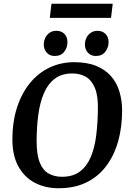

<svg xmlns="http://www.w3.org/2000/svg" viewBox="-20 -991 693 1022"><path d="M292 11Q221 11 165.5 -18Q110 -47 78 -105Q46 -163 46 -247Q46 -344 71 -420Q96 -496 140.5 -550Q185 -604 245 -632Q305 -660 375 -660Q444 -660 492.5 -640Q541 -620 571.5 -585Q602 -550 616 -502.5Q630 -455 630 -402Q630 -313 608.5 -237.5Q587 -162 544.5 -106Q502 -50 439 -19.5Q376 11 292 11ZM310 -50Q369 -50 406 -78.5Q443 -107 463.5 -156Q484 -205 492 -269.5Q500 -334 501 -406Q503 -480 485.5 -522Q468 -564 437.5 -582Q407 -600 365 -600Q308 -600 271 -571.5Q234 -543 213 -493Q192 -443 183.5 -377.5Q175 -312 175 -239Q175 -167 191.5 -126Q208 -85 238.5 -67.5Q269 -50 310 -50ZM490 -693Q464 -693 448 -710.5Q432 -728 432 -754Q432 -772 439.5 -788.5Q447 -805 462.5 -816Q478 -827 499 -827Q525 -827 541.5 -810.5Q558 -794 558 -766Q558 -738 540.5 -715.5Q523 -693 490 -693ZM271 -693Q245 -693 229 -710.5Q213 -728 213 -754Q213 -772 220.5 -788.5Q228 -805 243 -816Q258 -827 280 -827Q307 -827 323 -810.5Q339 -794 339 -766Q339 -738 322 -715.5Q305 -693 271 -693ZM245 -896 254 -971H580L571 -896Z"/></svg>

Font: Faustina Light SemiBold
Style: Italic
Weight: 600
Italic angle: -8°
Version: Version 1.200